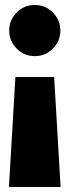

<svg xmlns="http://www.w3.org/2000/svg" viewBox="-20 -538 280 773"><path d="M223 -415Q223 -373 193 -342.5Q163 -312 120 -312Q77 -312 47 -342.5Q17 -373 17 -415Q17 -457 47 -487.5Q77 -518 120 -518Q163 -518 193 -487.5Q223 -457 223 -415ZM224 215H16L42 -228H198Z"/></svg>

Font: FiraGO Heavy
Style: Regular
Weight: 900
Designer: bBox Type
Foundry: bBox Type GmbH
Version: Version 1.001